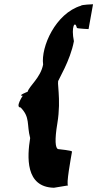

<svg xmlns="http://www.w3.org/2000/svg" viewBox="-20 -746 458 904"><path d="M77 -240C123 -193 105 -161 122 -96C108 -9 98 135 234 138L301 127C290 127 314 -3 319 -32C320 -38 257 -43 254 -44C240 -47 237 -88 250 -165C270 -285 244 -366 257 -369C252 -367 311 -460 328 -552C314 -620 333 -652 342 -615C341 -611 402 -609 397 -609L418 -726C418 -726 362 -724 361 -719C242 -683 172 -526 183 -442C171 -380 119 -343 110 -314C110 -314 60 -295 87 -295C87 -295 50 -240 77 -240Z"/></svg>

Font: Ember
Style: Ita
Weight: 400
Designer: Stig
Foundry: Cannot Into Space Fonts
Version: Version 0.127